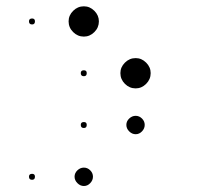

<svg xmlns="http://www.w3.org/2000/svg" viewBox="-20 -652 707 618"><path d="M229.2 -103.8Q238.3 -112.5 250 -112.5Q261.7 -112.5 270.4 -103.8Q279.2 -95 279.2 -83.3Q279.2 -71.7 270.4 -62.5Q261.7 -53.3 250 -53.3Q238.3 -53.3 229.2 -62.5Q220 -71.7 220 -83.3Q220 -95 229.2 -103.8ZM83.3 -92.5Q92.5 -92.5 92.5 -83.3Q92.5 -73.3 83.3 -73.3Q73.3 -73.3 73.3 -83.3Q73.3 -92.5 83.3 -92.5ZM395.8 -270.4Q405 -279.2 416.7 -279.2Q428.3 -279.2 437.1 -270.4Q445.8 -261.7 445.8 -250Q445.8 -238.3 437.1 -229.2Q428.3 -220 416.7 -220Q405 -220 395.8 -229.2Q386.7 -238.3 386.7 -250Q386.7 -261.7 395.8 -270.4ZM250 -259.2Q259.2 -259.2 259.2 -250Q259.2 -240 250 -240Q240 -240 240 -250Q240 -259.2 250 -259.2ZM416.7 -465Q435.8 -465 450.4 -450.4Q465 -435.8 465 -416.7Q465 -396.7 450.4 -382.1Q435.8 -367.5 416.7 -367.5Q396.7 -367.5 382.1 -382.1Q367.5 -396.7 367.5 -416.7Q367.5 -435.8 382.1 -450.4Q396.7 -465 416.7 -465ZM250 -425.8Q259.2 -425.8 259.2 -416.7Q259.2 -406.7 250 -406.7Q240 -406.7 240 -416.7Q240 -425.8 250 -425.8ZM250 -631.7Q269.2 -631.7 283.8 -617.1Q298.3 -602.5 298.3 -583.3Q298.3 -563.3 283.8 -548.8Q269.2 -534.2 250 -534.2Q230 -534.2 215.4 -548.8Q200.8 -563.3 200.8 -583.3Q200.8 -602.5 215.4 -617.1Q230 -631.7 250 -631.7ZM83.3 -592.5Q92.5 -592.5 92.5 -583.3Q92.5 -573.3 83.3 -573.3Q73.3 -573.3 73.3 -583.3Q73.3 -592.5 83.3 -592.5Z"/></svg>

Font: 0xA000-Dots-Mono
Style: Dots-Mono
Weight: 400
Version: Version 0.1